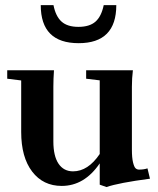

<svg xmlns="http://www.w3.org/2000/svg" viewBox="-20 -717 617 752"><path d="M288.1 -547.9Q139.6 -547.9 139.6 -696.8H189.5Q198.2 -652.8 221.2 -632.3Q244.1 -611.8 287.1 -611.8Q330.6 -611.8 353.8 -632.1Q377 -652.3 386.2 -696.8H435.5Q435.5 -547.9 288.1 -547.9ZM221.7 11.2Q148.9 11.2 106 -44.9Q63 -101.1 63 -200.2V-401.9L8.3 -408.7V-441.9H191.4Q189 -407.7 189 -377V-163.1Q189 -106 209.2 -75.9Q229.5 -45.9 266.1 -45.9Q324.7 -45.9 370.6 -113.8V-402.3L317.4 -408.7V-441.9H500.5Q496.6 -410.6 496.6 -377V-131.3Q496.6 -99.1 501 -81.1Q505.4 -63 511 -57.9Q516.6 -52.7 524.9 -52.7Q543.5 -52.7 557.6 -57.6L567.4 -17.1Q445.3 -1 397 15.6L370.6 6.3V-77.1Q310.5 11.2 221.7 11.2Z"/></svg>

Font: Elstob 10pt
Style: Bold
Weight: 700
Designer: Peter S. Baker
Version: Version 1.015